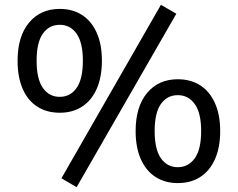

<svg xmlns="http://www.w3.org/2000/svg" viewBox="-20 -751 986 797"><path d="M298 26 235 -11 648 -731 712 -694ZM228 -283Q174 -283 134.5 -308.5Q95 -334 74 -382.5Q53 -431 53 -499Q53 -600 100.5 -657Q148 -714 228 -714Q282 -714 321 -688.5Q360 -663 381.5 -615Q403 -567 403 -499Q403 -432 382 -383.5Q361 -335 321.5 -309Q282 -283 228 -283ZM228 -349Q272 -349 298 -386Q324 -423 324 -499Q324 -574 298 -611Q272 -648 228 -648Q184 -648 158 -611.5Q132 -575 132 -499Q132 -423 158 -386Q184 -349 228 -349ZM718 9Q665 9 625.5 -16.5Q586 -42 564.5 -90.5Q543 -139 543 -207Q543 -308 590.5 -365Q638 -422 718 -422Q772 -422 811.5 -396.5Q851 -371 872.5 -322.5Q894 -274 894 -207Q894 -139 872.5 -90.5Q851 -42 811.5 -16.5Q772 9 718 9ZM718 -57Q762 -57 788.5 -94Q815 -131 815 -207Q815 -282 788.5 -319Q762 -356 718 -356Q674 -356 648 -319.5Q622 -283 622 -207Q622 -131 648 -94Q674 -57 718 -57Z"/></svg>

Font: Nunito Sans 10pt Medium
Style: Regular
Weight: 500
Designer: Vernon Adams
Foundry: Vernon Adams
Version: Version 3.101;gftools[0.9.27]